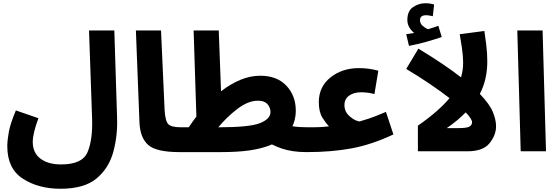

<svg xmlns="http://www.w3.org/2000/svg" viewBox="-20 -933 3443 1184"><path d="M25 -31Q25 107 121 169Q217 231 353 231Q500 231 576 167Q652 103 679 2.5Q706 -98 702 -207L685 -745H529L548 -199Q552 -71 520 5Q488 81 357 81Q276 81 229 45Q182 9 182 -58Q182 -110 217 -204L78 -252Q44 -172 34.5 -120Q25 -68 25 -31Z M1088 5Q1132 5 1155 -16.5Q1178 -38 1178 -73Q1178 -104 1159.5 -126Q1141 -148 1098 -148Q1038 -148 1018.5 -166.5Q999 -185 995 -256L973 -745H818L840 -178Q844 -84 893.5 -39.5Q943 5 1088 5Z M1644 -37Q1729 -71 1766.5 -125.5Q1804 -180 1804 -251Q1804 -343 1746 -404.5Q1688 -466 1585 -466Q1523 -466 1462 -440.5Q1401 -415 1343 -370L1329 -745H1174L1191 -214Q1167 -183 1144 -148H1099L1089 5H1340Q1447 5 1518.5 -5.5Q1590 -16 1644 -37ZM1571 -312Q1611 -312 1629.5 -290.5Q1648 -269 1648 -242Q1648 -200 1584 -174Q1520 -148 1327 -148H1326Q1381 -214 1446 -263Q1511 -312 1571 -312ZM1870 5Q1914 5 1937 -16.5Q1960 -38 1960 -73Q1960 -104 1941.5 -126Q1923 -148 1880 -148Q1822 -148 1784 -154.5Q1746 -161 1709 -177L1617 -68Q1651 -40 1716.5 -17.5Q1782 5 1870 5Z M1870 5Q2024 5 2148 -18Q2272 -41 2406 -104L2360 -243Q2287 -212 2255.5 -202Q2224 -192 2197 -184Q2168 -188 2136 -216Q2104 -244 2104 -285Q2104 -322 2132.5 -343Q2161 -364 2208 -364Q2247 -364 2289 -353L2313 -497Q2255 -513 2193 -513Q2090 -513 2018 -455.5Q1946 -398 1946 -303Q1946 -242 1969 -206Q1992 -170 2009 -154Q1992 -152 1969 -150Q1946 -148 1880 -148Z M3039 -154Q3039 -194 3019.5 -242Q3000 -290 2939 -354Q2985 -442 2985 -555Q2985 -604 2978.5 -657.5Q2972 -711 2967 -742L2815 -722Q2821 -690 2828.5 -638Q2836 -586 2836 -547Q2836 -500 2823 -456Q2773 -495 2708 -539Q2643 -583 2560 -633L2485 -508Q2562 -462 2630.5 -415.5Q2699 -369 2752 -328Q2685 -247 2557 -158V0H2862Q2959 0 2999 -50Q3039 -100 3039 -154ZM2735 -143Q2801 -188 2852 -240Q2891 -199 2891 -179Q2891 -162 2875 -152.5Q2859 -143 2808 -143ZM2704 -705 2683 -774Q2654 -763 2620 -753Q2603 -759 2586.5 -773.5Q2570 -788 2570 -809Q2570 -839 2607 -839Q2619 -839 2629 -837Q2639 -835 2649 -833L2657 -905Q2633 -913 2603 -913Q2562 -913 2527 -889Q2492 -865 2492 -810Q2492 -785 2504 -764.5Q2516 -744 2534 -730Q2515 -727 2485 -722L2502 -650Q2555 -660 2610 -675.5Q2665 -691 2704 -705Z M3191 0 3170 -745H3326L3347 0Z"/></svg>

Font: Noto Sans Arabic Extra
Style: Regular
Weight: 800
Designer: Nadine Chahine - Monotype Design Team
Foundry: Monotype Imaging Inc.
Version: Version 1.902